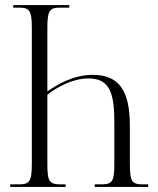

<svg xmlns="http://www.w3.org/2000/svg" viewBox="-20 -734 621 754"><path d="M20 0H238V-10H219C173 -10 166 -21 166 -92V-362C201 -390 264 -426 328 -426C413 -426 429 -364 429 -253V-92C429 -20 421 -10 376 -10H352V0H562V-10H542C497 -10 490 -21 490 -92V-240C490 -379 447 -440 344 -440C267 -440 203 -401 166 -375V-623C166 -692 174 -704 216 -704H252V-714H32V-704H55C96 -704 105 -692 105 -624V-93C105 -20 96 -10 53 -10H20Z"/></svg>

Font: Noto Serif Display ExtraCondensed Light
Style: Regular
Weight: 300
Width: 2
Designer: Monotype Design Team
Foundry: Monotype Imaging Inc.
Version: Version 2.009